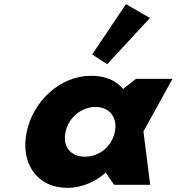

<svg xmlns="http://www.w3.org/2000/svg" viewBox="-20 -895 855 930"><path d="M426.4 -631 499.3 -584 706.3 -807.9 590.1 -875.1ZM297.3 -256C312.3 -327 375.8 -377 442.8 -377C508.8 -377 551.3 -327 536.3 -256C521.6 -186 461.1 -136 392.1 -136C320.1 -136 282.6 -186 297.3 -256ZM109.3 -256C77.8 -106 157.3 15 307.3 15C377.3 15 443.9 -16 490.7 -58H492.7L532.5 0H707.5L674.8 -258L815.4 -513H638.4L576.1 -464C542.7 -505 490.5 -528 421.5 -528C271.5 -528 140.9 -406 109.3 -256Z"/></svg>

Font: Hussar
Style: BdOblTwo
Weight: 700
Foundry: Cannot Into Space Fonts
Version: Version 2.00